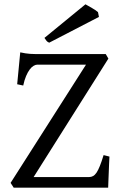

<svg xmlns="http://www.w3.org/2000/svg" viewBox="-20 -864 563 884"><path d="M483.9 -143.1Q482.9 -127.4 482.2 -108.4Q481.4 -89.4 480.7 -70.1Q480 -50.8 479.2 -32.5Q478.5 -14.2 478 0H43L28.8 -22L376 -566.4H151.9Q144 -566.4 134.8 -561Q125.5 -555.7 116.7 -543.9Q107.9 -532.2 100.1 -513.9Q92.3 -495.6 86.9 -470.2L59.1 -476.1L73.2 -623Q86.4 -620.1 97.4 -618.4Q108.4 -616.7 118.9 -616Q129.4 -615.2 140.6 -615.2H466.8L479 -594.2L134.8 -48.8H390.1Q400.4 -48.8 408.7 -53.5Q417 -58.1 424.6 -69.3Q432.1 -80.6 439.9 -100.1Q447.8 -119.6 457 -149.9ZM206.5 -667.5Q198.2 -670.9 194.6 -675.5Q190.9 -680.2 184.6 -689.5L373.5 -844.2Q378.4 -841.3 386.7 -836.7Q395 -832 403.8 -826.9Q412.6 -821.8 419.9 -816.9Q427.2 -812 431.2 -808.1L435.5 -786.1Z"/></svg>

Font: Gentium Plus Phon
Style: Regular
Weight: 400
Designer: J. Victor Gaultney, Annie Olsen, Iska Routamaa, Becca Hirsbrunner
Foundry: SIL International
Version: Version 5.000